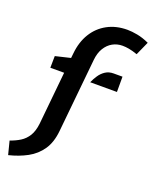

<svg xmlns="http://www.w3.org/2000/svg" viewBox="-159 -802 839 1032"><g transform="rotate(20 260.0 -286.0)"><path d="M16 141 -3.5 64.5Q28 54 53.5 38Q79 22 95.8 -5Q112.5 -32 117.5 -76L147.5 -378H68.5L69.5 -445L155.5 -465.5L158.5 -493.5Q165 -559.5 195 -608.5Q225 -657.5 274.8 -684.5Q324.5 -711.5 389 -711.5Q414 -711.5 446.2 -705.5Q478.5 -699.5 514.5 -683L479.5 -605Q450.5 -615 430.5 -618.5Q410.5 -622 393.5 -622Q363 -622 337.2 -607.8Q311.5 -593.5 294.5 -565.8Q277.5 -538 273.5 -497.5L231.5 -75Q225 -9 195.8 33.8Q166.5 76.5 120 101.8Q73.5 127 16 141ZM296.5 -378Q305.5 -399 319 -419.2Q332.5 -439.5 352.2 -452.5Q372 -465.5 399 -465.5H449.5V-378Z"/></g></svg>

Font: Expletus Sans SemiBold
Style: Regular
Weight: 600
Version: Version 7.500